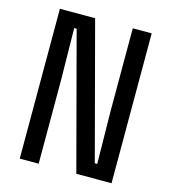

<svg xmlns="http://www.w3.org/2000/svg" viewBox="-117 -895 884 990"><g transform="rotate(15 325.0 -400.0)"><path d="M80 0V-800H268L460 -77H473L469 -357V-800H570V0H382L190 -723H177L181 -443V0Z"/></g></svg>

Font: Martian Mono SemiCondensed
Style: Regular
Weight: 400
Width: 4
Designer: Roman Shamin
Foundry: Evil Martians
Version: Version 1.000